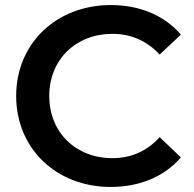

<svg xmlns="http://www.w3.org/2000/svg" viewBox="-20 -730 767 760"><path d="M418 10C533 10 631 -31 696 -107L612 -187C561 -131 498 -104 425 -104C280 -104 175 -206 175 -350C175 -494 280 -596 425 -596C498 -596 561 -569 612 -514L696 -593C631 -669 533 -710 419 -710C204 -710 44 -559 44 -350C44 -141 204 10 418 10Z"/></svg>

Font: Talent
Style: Bold
Weight: 600
Designer: Mike Powis
Version: Version 1.001;hotconv 1.0.109;makeotfexe 2.5.65596